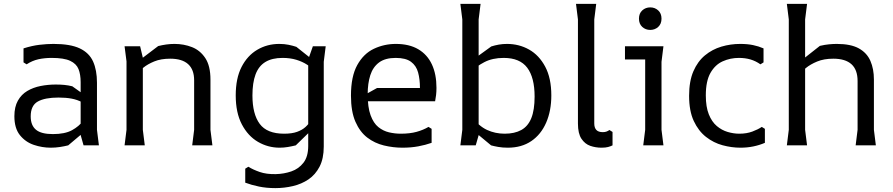

<svg xmlns="http://www.w3.org/2000/svg" viewBox="-20 -748 4593 988"><path d="M410 0 395 -53V-325Q395 -365 384 -392.5Q373 -420 341 -435Q309 -450 246 -450Q209 -450 177.5 -443Q146 -436 117 -417L101 -427V-499Q145 -513 183.5 -517.5Q222 -522 255 -522Q342 -522 390.5 -499Q439 -476 459 -431.5Q479 -387 479 -322V-80L489 0ZM241 12Q197 12 154 -2.5Q111 -17 82.5 -52.5Q54 -88 54 -150Q54 -198 72 -230Q90 -262 120.5 -280Q151 -298 189 -305.5Q227 -313 267 -313Q291 -313 311.5 -311Q332 -309 352 -304L404 -267V-221Q378 -235 348.5 -240.5Q319 -246 281 -246Q211 -246 174.5 -225.5Q138 -205 138 -149Q138 -103 165 -80.5Q192 -58 252 -58Q314 -58 350.5 -78Q387 -98 407 -126L427 -81L331 0Q311 5 288 8.5Q265 12 241 12Z M969 0 979 -80V-335Q979 -390 948 -418Q917 -446 856 -446Q808 -446 774 -432Q740 -418 718.5 -400.5Q697 -383 686 -371V-429L794 -511Q814 -516 835 -519Q856 -522 878 -522Q926 -522 968 -505.5Q1010 -489 1036.5 -449Q1063 -409 1063 -338V-80L1073 0ZM621 0 631 -80V-432L621 -510H701L715 -451V-80L725 0Z M1397 220Q1351 220 1312.5 212Q1274 204 1242 192V120L1258 110Q1282 125 1316.5 137Q1351 149 1399 148Q1441 147 1479 134Q1517 121 1541.5 89.5Q1566 58 1566 3V-442L1590 -510H1656L1646 -430V6Q1646 68 1624.5 109.5Q1603 151 1567.5 175Q1532 199 1487.5 209.5Q1443 220 1397 220ZM1419 12Q1359 12 1307.5 -18Q1256 -48 1224.5 -108Q1193 -168 1193 -257Q1193 -345 1223 -403.5Q1253 -462 1304 -492Q1355 -522 1417 -522Q1443 -522 1465 -517.5Q1487 -513 1505 -507L1603 -429V-378Q1585 -399 1560.5 -415Q1536 -431 1504.5 -440.5Q1473 -450 1434 -450Q1380 -450 1345.5 -429Q1311 -408 1295 -365Q1279 -322 1279 -257Q1279 -161 1316.5 -110.5Q1354 -60 1442 -60Q1482 -60 1508.5 -69.5Q1535 -79 1552 -94.5Q1569 -110 1580 -129V-76L1502 0Q1482 5 1461 8.5Q1440 12 1419 12Z M1786 -256Q1786 -355 1818.5 -413.5Q1851 -472 1904 -497Q1957 -522 2017 -522Q2086 -522 2132.5 -494.5Q2179 -467 2202.5 -416.5Q2226 -366 2226 -296Q2226 -276 2224 -259Q2222 -242 2219 -227H1830V-245L1920 -295H2141Q2141 -340 2131.5 -375Q2122 -410 2095 -430Q2068 -450 2016 -450Q1962 -450 1930.5 -426.5Q1899 -403 1885.5 -361Q1872 -319 1872 -263Q1872 -196 1887 -155Q1902 -114 1927 -94Q1952 -74 1982 -67Q2012 -60 2042 -60Q2089 -60 2123.5 -69.5Q2158 -79 2185 -95L2201 -85V-13Q2170 -2 2132.5 5Q2095 12 2051 12Q2003 12 1955.5 0.5Q1908 -11 1870 -40Q1832 -69 1809 -121.5Q1786 -174 1786 -256Z M2593 12Q2566 12 2543.5 8Q2521 4 2507 0L2407 -83V-148Q2444 -99 2486 -79.5Q2528 -60 2577 -60Q2628 -60 2662.5 -79Q2697 -98 2714 -140Q2731 -182 2731 -251Q2731 -349 2693 -399.5Q2655 -450 2572 -450Q2514 -450 2472 -428Q2430 -406 2403 -377V-433L2508 -509Q2527 -515 2547 -518.5Q2567 -522 2589 -522Q2651 -522 2702.5 -493Q2754 -464 2785.5 -405Q2817 -346 2817 -257Q2817 -178 2790.5 -117Q2764 -56 2714 -22Q2664 12 2593 12ZM2349 0 2359 -80V-648L2349 -728H2453L2443 -648V-52L2428 0Z M3132 -69V0Q3122 5 3109 8.5Q3096 12 3075 12Q3045 12 3017.5 2.5Q2990 -7 2972 -34Q2954 -61 2954 -112V-648L2944 -728H3048L3038 -648V-113Q3038 -91 3048.5 -79.5Q3059 -68 3082 -68Q3093 -68 3101 -71Q3109 -74 3116 -79Z M3326 -594Q3302 -594 3285 -609.5Q3268 -625 3268 -652Q3268 -679 3285 -694.5Q3302 -710 3326 -710Q3350 -710 3367 -694.5Q3384 -679 3384 -652Q3384 -625 3367 -609.5Q3350 -594 3326 -594ZM3290 0 3300 -80V-442H3196V-510H3394L3384 -430V-80L3394 0Z M3790 12Q3745 12 3698.5 -0.5Q3652 -13 3613 -43.5Q3574 -74 3550 -125.5Q3526 -177 3526 -255Q3526 -330 3548 -381Q3570 -432 3607.5 -463Q3645 -494 3692 -508Q3739 -522 3789 -522Q3826 -522 3855 -516Q3884 -510 3909 -499V-427L3893 -417Q3869 -434 3842 -442Q3815 -450 3782 -450Q3738 -450 3699 -432.5Q3660 -415 3636 -373Q3612 -331 3612 -257Q3612 -198 3627.5 -159.5Q3643 -121 3668.5 -99.5Q3694 -78 3724.5 -69Q3755 -60 3784 -60Q3822 -60 3851.5 -71Q3881 -82 3900 -95L3916 -85V-13Q3888 -1 3856.5 5.5Q3825 12 3790 12Z M4383 0 4393 -80V-331Q4393 -389 4361.5 -417.5Q4330 -446 4268 -446Q4220 -446 4185 -431.5Q4150 -417 4127 -398Q4104 -379 4091 -364V-427L4199 -512Q4225 -518 4246.5 -520Q4268 -522 4286 -522Q4358 -522 4399.5 -499Q4441 -476 4459 -434.5Q4477 -393 4477 -339V-80L4487 0ZM4029 0 4039 -80V-648L4029 -728H4133L4123 -648V-80L4133 0Z"/></svg>

Font: AR One Sans
Style: Regular
Weight: 400
Designer: Niteesh Yadav
Foundry: Niteesh Yadav
Version: Version 1.001;gftools[0.9.33]